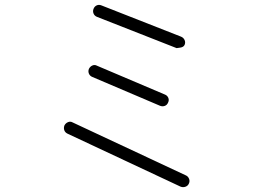

<svg xmlns="http://www.w3.org/2000/svg" viewBox="-20 -765 1040 786"><path d="M719 -1 256 -218Q246 -223 243 -232.5Q240 -242 244 -252Q249 -261 258.5 -265Q268 -269 277 -264L741 -47Q750 -43 754 -33Q758 -23 753 -13Q749 -4 739 -0.5Q729 3 719 -1ZM703 -568 377 -696Q367 -700 363 -709.5Q359 -719 363 -729Q367 -739 376 -743Q385 -747 395 -743L721 -615Q731 -611 735.5 -601.5Q740 -592 736 -582Q732 -572 717.5 -570Q703 -568 703 -568ZM635 -332 358 -450Q348 -454 344 -463.5Q340 -473 344 -483Q349 -493 358.5 -497Q368 -501 377 -496L655 -378Q665 -374 669 -364.5Q673 -355 668 -345Q664 -335 654.5 -331.5Q645 -328 635 -332Z"/></svg>

Font: Kurewa Gothic CJK TC Regular
Style: Regular
Weight: 400
Designer: Max Yao
Foundry: Max-Everyday
Version: Version 1.071; ttfautohint (v1.8.3)